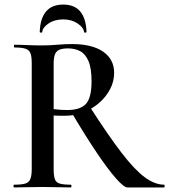

<svg xmlns="http://www.w3.org/2000/svg" viewBox="-20 -821 741 841"><path d="M538 0Q523 0 488 -39.5Q453 -79 403.5 -152.5Q354 -226 293 -329L373 -354Q454 -228 511.5 -153Q569 -78 613.5 -45Q658 -12 699 -12Q701 -12 701 -6Q701 0 699 0Q636 0 596.5 0Q557 0 538 0ZM295 -628Q384 -628 432 -594.5Q480 -561 480 -502Q480 -464 462 -430Q444 -396 414 -370Q384 -344 345.5 -329Q307 -314 266 -314Q254 -314 240 -314Q226 -314 215 -315V-81Q215 -52 220 -37Q225 -22 241.5 -17Q258 -12 290 -12Q293 -12 293 -6Q293 0 290 0Q265 0 234 -1Q203 -2 166 -2Q131 -2 99 -1Q67 0 42 0Q39 0 39 -6Q39 -12 42 -12Q75 -12 91 -17Q107 -22 113 -37Q119 -52 119 -81V-544Q119 -573 113.5 -587.5Q108 -602 92 -607.5Q76 -613 43 -613Q41 -613 41 -619Q41 -625 43 -625Q68 -625 99.5 -623.5Q131 -622 166 -622Q195 -622 230 -625Q265 -628 295 -628ZM381 -465Q381 -522 367.5 -553.5Q354 -585 331 -597Q308 -609 278 -609Q255 -609 241 -603.5Q227 -598 221 -583.5Q215 -569 215 -542V-343Q229 -341 245 -340Q261 -339 273 -339Q332 -339 356.5 -366Q381 -393 381 -465ZM165 -681Q165 -678 159.5 -678Q154 -678 154 -682Q159 -801 257 -801Q354 -801 359 -682Q359 -678 353.5 -678Q348 -678 348 -681Q346 -701 319.5 -718.5Q293 -736 257 -736Q219 -736 193 -718.5Q167 -701 165 -681Z"/></svg>

Font: Cormorant SemiBold
Style: Regular
Weight: 600
Designer: Christian Thalmann (Catharsis Fonts)
Foundry: Catharsis Fonts
Version: Version 4.000